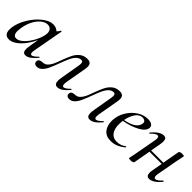

<svg xmlns="http://www.w3.org/2000/svg" viewBox="138 -1136 1876 1876"><g transform="rotate(45 1075.5 -198.0)"><path d="M393 -405 335 -89Q332 -74 332 -62Q332 -34 349 -34Q370 -34 411 -77Q412 -78 414 -78Q417 -78 419 -74.5Q421 -71 419 -69Q386 -30 359 -10.5Q332 9 307 9Q287 9 277.5 -3Q268 -15 268 -41Q268 -57 273 -89L289 -184Q246 -93 190 -40Q134 13 81 13Q51 13 34.5 -5.5Q18 -24 18 -62Q18 -71 20 -91Q30 -160 73.5 -232.5Q117 -305 176 -352Q235 -399 287 -399Q329 -399 355 -372Q374 -388 381 -407Q383 -409 385 -409Q388 -409 391 -407.5Q394 -406 393 -405ZM126 -44Q160 -44 197.5 -79Q235 -114 264.5 -167Q294 -220 304 -269Q307 -283 307 -296Q307 -325 292 -342Q277 -359 249 -359Q215 -359 181 -331.5Q147 -304 122 -256Q97 -208 88 -148Q84 -116 84 -106Q84 -44 126 -44Z M814 -310 775 -89Q773 -69 773 -64Q773 -34 791 -34Q812 -34 854 -76Q855 -77 857 -77Q860 -77 862 -73.5Q864 -70 862 -68Q829 -29 801.5 -10Q774 9 747 9Q707 9 707 -42Q707 -59 712 -89L747 -293Q749 -302 749 -317Q749 -347 727 -347Q697 -347 674 -323.5Q651 -300 635 -264.5Q619 -229 598 -172Q576 -113 559.5 -76.5Q543 -40 519 -15.5Q495 9 463 9Q445 9 434.5 0.5Q424 -8 424 -24Q424 -44 438 -53Q452 -62 474 -62Q504 -62 524.5 -81.5Q545 -101 559 -130Q573 -159 590 -208Q613 -270 631.5 -307Q650 -344 682 -370Q714 -396 762 -396Q789 -396 803 -383Q817 -370 817 -341Q817 -328 814 -310Z M1261 -310 1222 -89Q1220 -69 1220 -64Q1220 -34 1238 -34Q1259 -34 1301 -76Q1302 -77 1304 -77Q1307 -77 1309 -73.5Q1311 -70 1309 -68Q1276 -29 1248.5 -10Q1221 9 1194 9Q1154 9 1154 -42Q1154 -59 1159 -89L1194 -293Q1196 -302 1196 -317Q1196 -347 1174 -347Q1144 -347 1121 -323.5Q1098 -300 1082 -264.5Q1066 -229 1045 -172Q1023 -113 1006.5 -76.5Q990 -40 966 -15.5Q942 9 910 9Q892 9 881.5 0.5Q871 -8 871 -24Q871 -44 885 -53Q899 -62 921 -62Q951 -62 971.5 -81.5Q992 -101 1006 -130Q1020 -159 1037 -208Q1060 -270 1078.5 -307Q1097 -344 1129 -370Q1161 -396 1209 -396Q1236 -396 1250 -383Q1264 -370 1264 -341Q1264 -328 1261 -310Z M1631 -58Q1634 -58 1636.5 -55Q1639 -52 1637 -49Q1566 12 1488 12Q1422 12 1389 -29Q1356 -70 1356 -135Q1356 -157 1361 -185Q1371 -237 1404.5 -286.5Q1438 -336 1488 -367.5Q1538 -399 1594 -399Q1629 -399 1648 -386.5Q1667 -374 1667 -353Q1667 -306 1598.5 -267.5Q1530 -229 1433 -212Q1429 -188 1429 -160Q1429 -99 1455.5 -62Q1482 -25 1533 -25Q1588 -25 1630 -58ZM1588 -324Q1590 -334 1590 -337Q1590 -354 1577.5 -363Q1565 -372 1547 -372Q1506 -372 1477 -331.5Q1448 -291 1435 -226Q1573 -252 1588 -324Z M1699 -317Q1733 -357 1762 -376Q1791 -395 1818 -395Q1838 -395 1847 -383.5Q1856 -372 1856 -347Q1856 -332 1851 -302L1833 -203H2002L2033 -378Q2035 -386 2045 -390.5Q2055 -395 2072 -395Q2099 -395 2099 -388L2095 -366Q2085 -319 2084 -313L2043 -90Q2040 -75 2040 -64Q2040 -34 2060 -34Q2083 -34 2124 -78Q2125 -79 2127 -79Q2131 -79 2133 -75.5Q2135 -72 2133 -69Q2099 -29 2070 -10.5Q2041 8 2015 8Q1995 8 1985.5 -3.5Q1976 -15 1976 -40Q1976 -56 1981 -84L1999 -183H1830L1799 -9Q1797 -1 1787 3.5Q1777 8 1760 8Q1733 8 1733 1L1737 -19Q1746 -62 1748 -74L1789 -297Q1792 -312 1792 -322Q1792 -353 1773 -353Q1749 -353 1707 -309Q1706 -308 1704 -308Q1701 -308 1699 -311.5Q1697 -315 1699 -317Z"/></g></svg>

Font: CormorantInfant-MediumItalic
Style: Italic
Weight: 500
Italic angle: -10°
Designer: Christian Thalmann (Catharsis Fonts)
Foundry: Catharsis Fonts
Version: Version 3.303